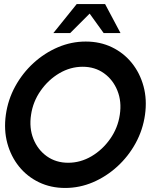

<svg xmlns="http://www.w3.org/2000/svg" viewBox="-20 -919 790 952"><path d="M303 13Q232 13 173.2 -15.2Q114.5 -43.5 74.2 -93.5Q34 -143.5 16.2 -209.2Q-1.5 -275 9 -350Q19.5 -425 55.5 -490.8Q91.5 -556.5 146.2 -606.5Q201 -656.5 267.5 -684.8Q334 -713 405 -713Q476.5 -713 535 -684.8Q593.5 -656.5 633.8 -606.5Q674 -556.5 691.8 -490.8Q709.5 -425 699 -350Q688.5 -275 652.5 -209.2Q616.5 -143.5 561.8 -93.5Q507 -43.5 440.8 -15.2Q374.5 13 303 13ZM318 -112Q379 -112 433.8 -144.2Q488.5 -176.5 526.5 -230.8Q564.5 -285 574 -350Q584 -415.5 562.2 -469.5Q540.5 -523.5 495.5 -555.8Q450.5 -588 390 -588Q329 -588 274.2 -555.8Q219.5 -523.5 181.5 -469.2Q143.5 -415 134 -350Q124 -284.5 145.5 -230.5Q167 -176.5 212.2 -144.2Q257.5 -112 318 -112ZM501 -899 577.5 -755H494L424.5 -851.5L328 -755H244.5L360.5 -899Z"/></svg>

Font: Urbanist
Style: Bold Italic
Weight: 700
Italic angle: -8°
Designer: Corey Hu
Foundry: Corey Hu
Version: Version 1.330; ttfautohint (v1.8.4.7-5d5b)